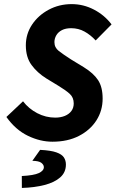

<svg xmlns="http://www.w3.org/2000/svg" viewBox="-20 -684 569 943"><path d="M237.5 12Q177.4 12 117.1 -17Q56.8 -46 11.4 -109.5L93.1 -186.5Q121 -150 162.8 -128.2Q204.7 -106.3 251.4 -106.3Q277.5 -106.3 298.3 -114.7Q319 -123.2 330.5 -138.7Q342.1 -154.2 342.1 -176Q342.1 -205.3 322.3 -223.2Q302.5 -241.2 266 -263.2L207.6 -298.7Q162.7 -326.8 134.8 -364.9Q106.9 -402.9 106.9 -461.5Q106.9 -517 137.3 -562.9Q167.8 -608.7 219.1 -636.2Q270.5 -663.8 332.1 -663.8Q389.7 -663.8 441.3 -636.9Q493 -610.1 527.9 -564.2L449.9 -485.3Q424.9 -512.5 395.1 -529Q365.3 -545.5 329.4 -545.5Q302.6 -545.5 284.4 -536.2Q266.2 -526.9 256.8 -511.1Q247.3 -495.2 247.3 -477Q247.3 -450.5 268.6 -433.8Q289.8 -417.2 328.7 -392.2L391.7 -353.8Q439.5 -324.3 461.8 -290.3Q484.1 -256.2 484.1 -199.8Q484.1 -141 453.7 -93Q423.2 -45.1 367.8 -16.5Q312.4 12 237.5 12ZM87.4 239.1 87.1 180.5Q145.8 177.6 170.6 166.1Q195.4 154.5 195.4 136.9Q195.4 125.5 183.3 115.9Q171.3 106.3 138.9 105.8L177 52.1Q229.4 54.6 256.7 64.3Q283.9 73.9 293.8 89.1Q303.7 104.4 303.7 124Q303.7 162.7 275.6 187.3Q247.6 212 198.6 224.6Q149.7 237.2 87.4 239.1Z"/></svg>

Font: Source Sans 3
Style: Italic
Weight: 200
Italic angle: -11°
Designer: Paul D. Hunt
Foundry: Adobe
Version: Version 3.046;hotconv 1.0.118;makeotfexe 2.5.65603